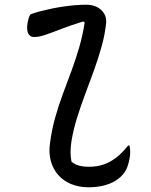

<svg xmlns="http://www.w3.org/2000/svg" viewBox="-20 -780 640 814"><path d="M109 -719Q130 -727 153.5 -733Q177 -739 201.5 -744Q226 -749 250.5 -752.5Q275 -756 299 -758Q323 -760 346 -760Q372 -760 391.5 -750Q411 -740 421.5 -722.5Q432 -705 430 -682Q425 -634 411 -583.5Q397 -533 378.5 -482Q360 -431 341 -380.5Q322 -330 306.5 -280Q291 -230 283 -182Q279 -155 279 -135Q279 -115 283 -95Q296 -83 314.5 -78Q333 -73 357 -73Q390 -73 417.5 -82Q445 -91 471 -110.5Q497 -130 523 -163H529Q532 -149 532 -135Q532 -121 529 -107Q526 -90 521 -75.5Q516 -61 508.5 -50Q501 -39 491 -30Q476 -16 456.5 -6.5Q437 3 411.5 8.5Q386 14 355 14Q315 14 282 0.5Q249 -13 227 -38Q205 -63 195.5 -97Q186 -131 192 -173Q199 -228 213.5 -280Q228 -332 246.5 -381.5Q265 -431 283.5 -481Q302 -531 316.5 -581.5Q331 -632 339 -685L333 -689Q280 -673 240.5 -657.5Q201 -642 173 -632.5Q145 -623 124 -623Q107 -623 99.5 -638.5Q92 -654 97 -684Q99 -694 101.5 -702.5Q104 -711 109 -719Z"/></svg>

Font: Rec Mono Duotone
Style: Italic
Weight: 400
Italic angle: -10°
Monospace: yes
Version: Version 1.085; ttfautohint (v1.8.4.7-5d5b)